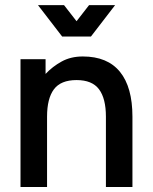

<svg xmlns="http://www.w3.org/2000/svg" viewBox="-20 -743 608 763"><path d="M400.9 0V-279.3Q400.9 -351.6 373.5 -388.2Q346.2 -424.8 284.2 -424.8Q221.7 -424.8 194.3 -388.2Q167 -351.6 167 -279.3V0H61.5V-507.8H161.1V-449.2Q188.5 -478.5 224.9 -498.5Q261.2 -518.6 309.1 -518.6Q407.2 -518.6 456.8 -457.5Q506.3 -396.5 506.3 -279.3V0ZM234.4 -722.7 284.2 -658.7 334 -722.7H437.5L341.3 -597.7H227.1L130.9 -722.7Z"/></svg>

Font: Giphurs Medium
Style: Regular
Weight: 500
Version: Version 0.920; ttfautohint (v1.8.4.7-5d5b)